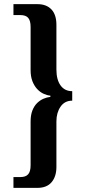

<svg xmlns="http://www.w3.org/2000/svg" viewBox="-20 -682 434 919"><path d="M250 -349.1Q250 -300.8 269.8 -273.2Q289.6 -245.6 325.7 -245.6V-200.2Q289.6 -200.2 269.8 -171.4Q250 -142.6 250 -101.1V117.2Q250 162.6 227.1 189.9Q204.1 217.3 158.7 217.3H44.4V165.5H77.6Q103 165.5 114.7 152.3Q126.5 139.2 126.5 108.9V-100.1Q126.5 -131.3 135 -153.1Q143.6 -174.8 157.5 -188.5Q171.4 -202.1 187.7 -209.2Q204.1 -216.3 221.2 -218.3V-224.1Q205.1 -225.6 188.2 -233.4Q171.4 -241.2 157.5 -256.3Q143.6 -271.5 135 -293.7Q126.5 -315.9 126.5 -346.2V-553.2Q126.5 -582.5 115.2 -596.2Q104 -609.9 76.7 -609.9H44.4V-662.1H159.7Q202.1 -662.1 226.1 -637Q250 -611.8 250 -563Z"/></svg>

Font: PT Astra Serif
Style: Bold
Weight: 700
Designer: A.Korolkova, I. Chaeva
Foundry: ParaType Ltd
Version: Version 1.002